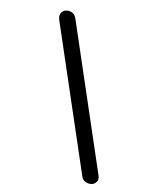

<svg xmlns="http://www.w3.org/2000/svg" viewBox="-118 -845 725 937"><g transform="rotate(15 244.0 -376.5)"><path d="M153 -740 459 -33Q468 -14 458.5 0.5Q449 15 434 17Q420 20 405 14Q390 8 383 -10L78 -715Q68 -738 77.5 -753Q87 -768 102 -770Q117 -773 131 -766.5Q145 -760 153 -740Z"/></g></svg>

Font: Edu QLD Beginner Medium
Style: Regular
Weight: 500
Designer: Tina and Corey Anderson
Foundry: Google for Education
Version: Version 1.003